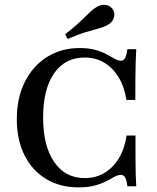

<svg xmlns="http://www.w3.org/2000/svg" viewBox="-20 -787 669 818"><path d="M315.3 11.3Q235.5 11.3 176.2 -24.6Q116.9 -60.5 84.3 -125.8Q51.6 -191.1 51.6 -279Q51.6 -369.4 85.5 -437.5Q119.4 -505.6 179.8 -544Q240.3 -582.3 319.4 -582.3Q358.9 -582.3 387.1 -574.2Q415.3 -566.1 435.1 -555.2Q454.8 -544.4 469.4 -536.3Q483.9 -528.2 495.2 -528.2Q506.5 -528.2 512.9 -539.9Q519.4 -551.6 522.6 -577.4H560.5Q558.9 -552.4 558.1 -524.2Q557.3 -496 556.9 -457.3Q556.5 -418.5 556.5 -361.3H518.5Q509.7 -417.7 485.1 -458.1Q460.5 -498.4 423.8 -520.2Q387.1 -541.9 340.3 -541.9Q257.3 -541.9 210.5 -474.6Q163.7 -407.3 163.7 -286.3Q163.7 -165.3 210.9 -96.8Q258.1 -28.2 341.1 -28.2Q387.9 -28.2 425 -50.4Q462.1 -72.6 486.7 -113.3Q511.3 -154 519.4 -209.7H557.3Q557.3 -154 557.3 -115.7Q557.3 -77.4 558.1 -48.4Q558.9 -19.4 560.5 6.5H522.6Q519.4 -20.2 512.9 -31Q506.5 -41.9 495.2 -41.9Q482.3 -41.9 467.7 -33.9Q453.2 -25.8 433.5 -15.3Q413.7 -4.8 384.7 3.2Q355.6 11.3 315.3 11.3ZM268.5 -621 257.3 -641.1Q287.1 -663.7 307.3 -681.9Q327.4 -700 341.5 -714.1Q355.6 -728.2 367.3 -739.1Q379 -750 391.9 -757.3Q412.1 -769.4 432.3 -765.7Q452.4 -762.1 462.1 -744.4Q471 -728.2 464.5 -709.7Q458.1 -691.1 437.1 -679.8Q421 -671 399.2 -665.3Q377.4 -659.7 346.4 -650.4Q315.3 -641.1 268.5 -621Z"/></svg>

Font: Playfair 9pt SemiBold
Style: Regular
Weight: 600
Designer: Claus Eggers Sørensen
Foundry: Claus Eggers Sørensen
Version: Version 2.001;gftools[0.9.30]